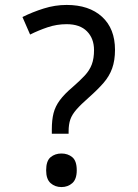

<svg xmlns="http://www.w3.org/2000/svg" viewBox="-20 -744 558 778"><path d="M190 -202V-220Q190 -258 197 -285.5Q204 -313 222.5 -338Q241 -363 273 -390Q304 -417 323.5 -438Q343 -459 352 -483Q361 -507 361 -541Q361 -588 332.5 -617Q304 -646 250 -646Q210 -646 173 -633.5Q136 -621 102 -604L71 -675Q111 -695 157 -709.5Q203 -724 250 -724Q341 -724 393.5 -676Q446 -628 446 -542Q446 -499 434.5 -467Q423 -435 399.5 -408Q376 -381 341 -350Q308 -321 290 -300.5Q272 -280 265 -260Q258 -240 258 -211V-202ZM229 14Q203 14 185 -2Q167 -18 167 -54Q167 -92 185 -107Q203 -122 229 -122Q255 -122 273 -107Q291 -92 291 -54Q291 -18 273 -2Q255 14 229 14Z"/></svg>

Font: hexlsinhala05
Style: Book
Weight: 400
Designer: Jelle Bosma - Monotype Design Team
Foundry: Monotype Imaging Inc.
Version: Version 2.003